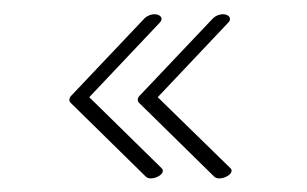

<svg xmlns="http://www.w3.org/2000/svg" viewBox="-20 -397 438 274"><path d="M205.1 -376C203.7 -376.4 202.2 -376.7 200.6 -376.7C195.5 -376.7 189.9 -374.4 186.5 -371.1L81.1 -259.8C79.6 -258.1 79 -256.2 79 -254.6C79 -252.9 79.6 -251.5 80.6 -250.5L188 -145C189.8 -143.2 192.4 -142.4 195.3 -142.4C203 -142.4 212.4 -147.8 212.4 -153.2C212.4 -154.6 211.8 -155.9 210.4 -157.2L107.4 -258.3L208 -364.7C212.4 -369.1 210.9 -374 205.1 -376ZM302.7 -376C301.3 -376.4 299.8 -376.7 298.2 -376.7C293.1 -376.7 287.5 -374.4 284.2 -371.1L178.7 -259.8C177.2 -258.1 176.6 -256.2 176.6 -254.6C176.6 -252.9 177.2 -251.5 178.2 -250.5L285.6 -145C287.5 -143.2 290.1 -142.4 293.1 -142.4C300.9 -142.4 310.5 -147.9 310.5 -153.3C310.5 -154.6 309.9 -156 308.6 -157.2L205.1 -258.3L305.7 -364.7C310.1 -369.1 308.6 -374 302.7 -376Z"/></svg>

Font: WireWyrm
Style: Light
Weight: 200
Version: Version 001.000